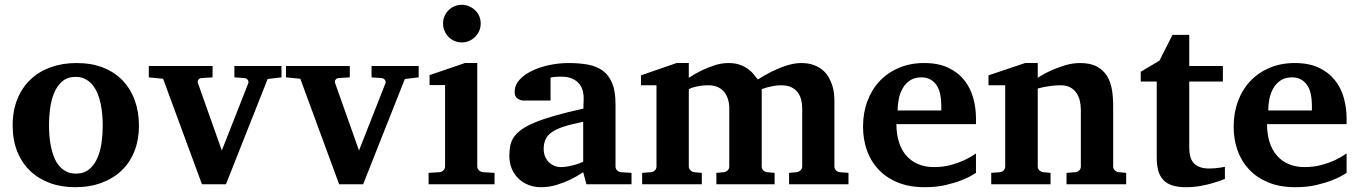

<svg xmlns="http://www.w3.org/2000/svg" viewBox="-20 -760 5605 792"><path d="M403.8 -242.2Q403.8 -263.2 401.9 -286.4Q399.9 -309.6 395.3 -332Q390.6 -354.5 382.3 -374.5Q374 -394.5 361.6 -409.7Q349.1 -424.8 332 -433.8Q314.9 -442.9 292 -442.9Q258.3 -442.9 236.8 -424.3Q215.3 -405.8 203.4 -376.7Q191.4 -347.7 186.8 -313Q182.1 -278.3 182.1 -246.1Q182.1 -224.6 183.8 -201.2Q185.5 -177.7 190.2 -155.3Q194.8 -132.8 202.6 -112.8Q210.4 -92.8 222.9 -77.4Q235.4 -62 252.4 -53Q269.5 -43.9 293 -43.9Q327.1 -43.9 348.6 -62.3Q370.1 -80.6 382.3 -109.4Q394.5 -138.2 399.2 -173.3Q403.8 -208.5 403.8 -242.2ZM553.2 -241.2Q553.2 -185.1 535.4 -138.4Q517.6 -91.8 483.4 -58.3Q449.2 -24.9 400.1 -6.3Q351.1 12.2 289.1 12.2Q231.9 12.2 184.8 -5.4Q137.7 -22.9 103.8 -55.7Q69.8 -88.4 51 -135.5Q32.2 -182.6 32.2 -242.2Q32.2 -303.7 51.8 -351.6Q71.3 -399.4 106.2 -432.4Q141.1 -465.3 189.5 -482.7Q237.8 -500 295.9 -500Q357.9 -500 405.8 -481Q453.6 -461.9 486.3 -427.5Q519 -393.1 536.1 -345.7Q553.2 -298.3 553.2 -241.2Z M1084 -434.1 912.1 0H813L652.8 -435.1L593.8 -440.9V-487.8H856.9V-440.9L811 -438Q801.8 -437 797.9 -430.7Q793.9 -424.3 796.9 -416L895 -139.2L1003.9 -416Q1006.8 -423.3 1002 -430.2Q997.1 -437 988.8 -438L946.8 -440.9V-487.8H1141.1V-440.9Z M1649.9 -434.1 1478 0H1378.9L1218.8 -435.1L1159.7 -440.9V-487.8H1422.9V-440.9L1377 -438Q1367.7 -437 1363.8 -430.7Q1359.9 -424.3 1362.8 -416L1460.9 -139.2L1569.8 -416Q1572.8 -423.3 1567.9 -430.2Q1563 -437 1554.7 -438L1512.7 -440.9V-487.8H1707V-440.9Z M1748 0V-46.9L1793.9 -49.8Q1802.7 -50.8 1809.3 -57.4Q1815.9 -64 1815.9 -73.2V-409.2H1752V-450.2L1897.9 -500H1948.7V-73.2Q1948.7 -64 1955.8 -57.4Q1962.9 -50.8 1971.7 -49.8L2020 -46.9V0ZM1962.9 -663.1Q1962.9 -647 1956.8 -632.8Q1950.7 -618.7 1939.9 -607.9Q1929.2 -597.2 1915 -591.1Q1900.9 -585 1884.8 -585Q1868.7 -585 1854.5 -591.1Q1840.3 -597.2 1830.1 -607.9Q1819.8 -618.7 1813.7 -632.8Q1807.6 -647 1807.6 -663.1Q1807.6 -679.2 1813.7 -693.4Q1819.8 -707.5 1830.1 -717.8Q1840.3 -728 1854.5 -734.1Q1868.7 -740.2 1884.8 -740.2Q1900.9 -740.2 1915 -734.1Q1929.2 -728 1939.9 -717.8Q1950.7 -707.5 1956.8 -693.4Q1962.9 -679.2 1962.9 -663.1Z M2398.9 0 2385.7 -49.8Q2359.9 -32.2 2331.5 -18.6Q2306.6 -6.8 2275.9 2.7Q2245.1 12.2 2211.9 12.2Q2184.6 12.2 2160.9 3.2Q2137.2 -5.9 2119.4 -22.7Q2101.6 -39.6 2091.3 -63.5Q2081.1 -87.4 2081.1 -117.2Q2081.1 -139.6 2084.7 -158.7Q2088.4 -177.7 2099.4 -194.1Q2110.4 -210.4 2130.9 -225.3Q2151.4 -240.2 2185.3 -254.4Q2219.2 -268.6 2268.6 -282.7Q2317.9 -296.9 2386.7 -312V-324.2Q2386.7 -331.5 2387.2 -337.4Q2387.2 -344.2 2387.7 -351.1Q2388.2 -365.2 2384.8 -381.6Q2381.3 -397.9 2371.1 -411.9Q2360.8 -425.8 2342.3 -434.8Q2323.7 -443.8 2293.9 -443.8Q2283.7 -443.8 2275.6 -443.4Q2267.6 -442.9 2262.2 -441.9Q2255.9 -440.9 2251 -439.9V-345.2H2147.9Q2135.3 -344.2 2125.5 -347.7Q2117.2 -350.6 2110.1 -357.9Q2103 -365.2 2103 -380.9Q2103 -408.7 2122.8 -430.7Q2142.6 -452.6 2174.6 -468Q2206.5 -483.4 2246.3 -491.7Q2286.1 -500 2325.7 -500Q2368.7 -500 2404.3 -493.7Q2439.9 -487.3 2465.6 -469Q2491.2 -450.7 2505.1 -417.5Q2519 -384.3 2519 -330.1V-73.2Q2519 -64 2525.4 -57.4Q2531.7 -50.8 2541 -49.8L2585 -46.9V0ZM2385.7 -257.8Q2337.4 -248 2305.9 -237.8Q2274.4 -227.5 2255.9 -214.4Q2237.3 -201.2 2230 -184.3Q2222.7 -167.5 2222.7 -145Q2222.7 -129.4 2227.8 -116Q2232.9 -102.5 2242.4 -92.5Q2252 -82.5 2265.1 -76.7Q2278.3 -70.8 2293.9 -70.8Q2310.1 -70.8 2326.4 -74.2Q2342.8 -77.6 2356 -81.5Q2371.6 -86.4 2385.7 -92.8Z M3234.9 0V-46.9L3266.1 -49.8Q3274.9 -50.8 3282 -57.4Q3289.1 -64 3289.1 -73.2V-314Q3289.1 -332 3284.7 -349.1Q3280.3 -366.2 3270.3 -379.4Q3260.3 -392.6 3243.7 -400.4Q3227.1 -408.2 3202.1 -408.2Q3186 -408.2 3171.6 -405.5Q3157.2 -402.8 3146 -399.9Q3133.3 -396.5 3122.1 -392.1V-73.2Q3122.1 -64 3128.4 -57.4Q3134.8 -50.8 3144 -49.8L3175.3 -46.9V0H2935.1V-46.9L2965.8 -49.8Q2975.1 -50.8 2981.7 -57.4Q2988.3 -64 2988.3 -73.2V-314Q2988.3 -332 2983.4 -349.1Q2978.5 -366.2 2968.3 -379.4Q2958 -392.6 2941.7 -400.4Q2925.3 -408.2 2901.9 -408.2Q2881.3 -408.2 2866 -405.5Q2850.6 -402.8 2840.8 -399.9Q2829.1 -396.5 2821.3 -392.1V-73.2Q2821.3 -64 2828.1 -57.4Q2835 -50.8 2844.2 -49.8L2875 -46.9V0H2628.9V-46.9L2666 -49.8Q2675.3 -50.8 2681.6 -57.4Q2688 -64 2688 -73.2V-408.2H2624V-449.2L2771 -500H2821.3V-439Q2846.7 -456.1 2874 -469.2Q2897.5 -480.5 2926.5 -490.2Q2955.6 -500 2984.9 -500Q3013.2 -500 3033.2 -492.4Q3053.2 -484.9 3067.1 -474.4Q3081.1 -463.9 3090.1 -452.1Q3099.1 -440.4 3106 -432.1Q3135.3 -450.7 3165.5 -465.8Q3178.7 -472.2 3193.4 -478.3Q3208 -484.4 3223.4 -489.3Q3238.8 -494.1 3254.2 -497.1Q3269.5 -500 3284.2 -500Q3314.5 -500 3336.4 -491.9Q3358.4 -483.9 3373.8 -470.7Q3389.2 -457.5 3398.4 -441.2Q3407.7 -424.8 3413.1 -407.7Q3418.5 -390.6 3420.2 -374.8Q3421.9 -358.9 3421.9 -347.2V-73.2Q3421.9 -64 3428.5 -57.4Q3435.1 -50.8 3443.8 -49.8L3480 -46.9V0Z M3862.8 -326.2Q3862.8 -350.1 3858.4 -371.1Q3854 -392.1 3844 -407.5Q3834 -422.9 3818.4 -431.9Q3802.7 -440.9 3780.8 -440.9Q3752.9 -440.9 3734.1 -428.5Q3715.3 -416 3703.9 -396.2Q3692.4 -376.5 3687.5 -352.1Q3682.6 -327.6 3682.6 -304.2H3862.8ZM4005.9 -46.9Q3980 -29.8 3947.8 -17.1Q3919.9 -5.9 3881.3 3.2Q3842.8 12.2 3794.9 12.2Q3731 12.2 3683.3 -7.3Q3635.7 -26.9 3603.8 -60.8Q3571.8 -94.7 3555.9 -140.1Q3540 -185.5 3540 -237.8Q3540 -294.4 3557.9 -342.5Q3575.7 -390.6 3608.6 -425.5Q3641.6 -460.4 3688.2 -480.2Q3734.9 -500 3792 -500Q3850.6 -500 3891.4 -480.7Q3932.1 -461.4 3957.5 -429.4Q3982.9 -397.5 3994.4 -356.4Q4005.9 -315.4 4005.9 -272V-248H3677.7Q3677.7 -207 3688 -174.3Q3698.2 -141.6 3718 -118.7Q3737.8 -95.7 3766.6 -83.3Q3795.4 -70.8 3832 -70.8Q3870.1 -70.8 3901.6 -79.3Q3933.1 -87.9 3956.5 -98.6Q3983.4 -111.3 4005.9 -127Z M4379.4 0V-46.9L4416.5 -49.8Q4425.8 -50.8 4432.1 -57.4Q4438.5 -64 4438.5 -73.2V-308.1Q4438.5 -327.1 4434.1 -345.2Q4429.7 -363.3 4419.9 -377.2Q4410.2 -391.1 4394.5 -399.7Q4378.9 -408.2 4356.4 -408.2Q4335.9 -408.2 4318.4 -406Q4300.8 -403.8 4288.1 -401.4Q4272.9 -398.4 4260.7 -395V-73.2Q4260.7 -64 4267.6 -57.4Q4274.4 -50.8 4283.7 -49.8L4313.5 -46.9V0H4068.8V-46.9L4104.5 -49.8Q4113.8 -50.8 4120.1 -57.4Q4126.5 -64 4126.5 -73.2V-408.2H4057.6V-449.2L4208.5 -500H4260.7V-439Q4286.6 -456.1 4315.9 -469.2Q4340.8 -480.5 4372.1 -490.2Q4403.3 -500 4435.5 -500Q4478.5 -500 4505.4 -485.1Q4532.2 -470.2 4546.9 -445.8Q4561.5 -421.4 4566.7 -390.1Q4571.8 -358.9 4571.8 -326.2V-73.2Q4571.8 -64 4578.6 -57.4Q4585.4 -50.8 4594.7 -49.8L4625.5 -46.9V0Z M5032.7 -22Q5009.3 -12.2 4982.9 -4.9Q4960.4 2 4931.9 7.1Q4903.3 12.2 4872.6 12.2Q4839.4 12.2 4816.2 4.9Q4793 -2.4 4778.6 -17.8Q4764.2 -33.2 4757.8 -56.2Q4751.5 -79.1 4751.5 -110.8V-423.8H4685.5V-463.9L4762.7 -509.8L4816.4 -616.2H4885.7V-487.8H5024.4V-423.8H4885.7V-151.9Q4885.7 -104 4906.7 -84.5Q4927.7 -64.9 4967.8 -64.9Q4979.5 -64.9 4991.2 -65.9Q5002.9 -66.9 5012.2 -68.4Q5022.9 -69.8 5032.7 -71.8Z M5391.6 -326.2Q5391.6 -350.1 5387.2 -371.1Q5382.8 -392.1 5372.8 -407.5Q5362.8 -422.9 5347.2 -431.9Q5331.5 -440.9 5309.6 -440.9Q5281.7 -440.9 5262.9 -428.5Q5244.1 -416 5232.7 -396.2Q5221.2 -376.5 5216.3 -352.1Q5211.4 -327.6 5211.4 -304.2H5391.6ZM5534.7 -46.9Q5508.8 -29.8 5476.6 -17.1Q5448.7 -5.9 5410.2 3.2Q5371.6 12.2 5323.7 12.2Q5259.8 12.2 5212.2 -7.3Q5164.6 -26.9 5132.6 -60.8Q5100.6 -94.7 5084.7 -140.1Q5068.8 -185.5 5068.8 -237.8Q5068.8 -294.4 5086.7 -342.5Q5104.5 -390.6 5137.5 -425.5Q5170.4 -460.4 5217 -480.2Q5263.7 -500 5320.8 -500Q5379.4 -500 5420.2 -480.7Q5460.9 -461.4 5486.3 -429.4Q5511.7 -397.5 5523.2 -356.4Q5534.7 -315.4 5534.7 -272V-248H5206.5Q5206.5 -207 5216.8 -174.3Q5227.1 -141.6 5246.8 -118.7Q5266.6 -95.7 5295.4 -83.3Q5324.2 -70.8 5360.8 -70.8Q5398.9 -70.8 5430.4 -79.3Q5461.9 -87.9 5485.4 -98.6Q5512.2 -111.3 5534.7 -127Z"/></svg>

Font: Charis SIL
Style: Bold
Weight: 700
Foundry: SIL International
Version: Version 4.112